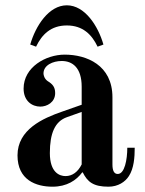

<svg xmlns="http://www.w3.org/2000/svg" viewBox="-20 -692 548 724"><path d="M94 -524 116 -516C138 -562 172 -596 232 -596C292 -596 326 -562 348 -516L370 -524C350 -594 300 -672 232 -672C164 -672 114 -594 94 -524ZM168 -115C168 -189 187 -234 232 -250L288 -270V-72C274 -44 253 -28 227 -28C205 -28 168 -41 168 -115ZM46 -106C46 -13 116 12 178 12C232 12 268 -12 290 -42H292C310 -6 332 12 389 12C425 12 452 -6 466 -28C485 -57 488 -99 488 -135H460C460 -90 450 -36 424 -36C411 -36 404 -47 404 -72V-325C404 -447 306 -486 224 -486C153 -486 69 -439 69 -358C69 -311 101 -290 132 -290C157 -290 188 -306 188 -341C188 -364 178 -375 160 -386C147 -395 144 -409 144 -415C144 -446 179 -462 213 -462C252 -462 288 -438 288 -365V-297L214 -271C142 -246 46 -204 46 -106Z"/></svg>

Font: Old Standard
Style: Bold
Weight: 700
Designer: Alexey Kryukov <alexios@thessalonica.org.ru>
Version: Version 2.0.2